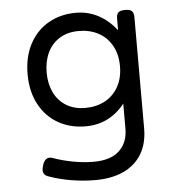

<svg xmlns="http://www.w3.org/2000/svg" viewBox="-49 -509 699 755"><g transform="rotate(-5 300.0 -131.0)"><path d="M437.5 -378.9V-424.3Q437.5 -441.4 444.8 -448.7Q452.1 -456.1 471.2 -456.1H472.2Q491.2 -456.1 498.5 -448.7Q505.9 -441.4 505.9 -424.3V14.6Q505.9 72.8 481.2 114.5Q456.5 156.2 409.7 178.2Q362.8 200.2 296.9 200.2Q250 200.2 202.1 192.1Q154.3 184.1 112.8 168.9Q93.8 162.1 93.8 143.1Q93.8 135.3 97.7 123.5Q106.4 96.7 125.5 96.7Q130.9 96.7 136.2 98.6Q174.3 112.3 216.3 120.1Q258.3 127.9 296.9 127.9Q364.3 127.9 398.4 95.9Q432.6 64 432.6 8.3V-89.8Q372.1 -13.7 277.8 -13.7Q217.3 -13.7 169.7 -40.8Q122.1 -67.9 95 -118.7Q67.9 -169.4 67.9 -237.8Q67.9 -306.2 95 -356.9Q122.1 -407.7 169.7 -434.8Q217.3 -461.9 277.8 -461.9Q325.7 -461.9 366.2 -440.4Q406.7 -418.9 437.5 -378.9ZM143.1 -237.8Q143.1 -193.4 159.7 -158.9Q176.3 -124.5 207.8 -105.2Q239.3 -85.9 282.7 -85.9Q326.2 -85.9 360.1 -104Q394 -122.1 413.3 -156.5Q432.6 -190.9 432.6 -237.8Q432.6 -284.7 413.3 -319.1Q394 -353.5 360.1 -371.6Q326.2 -389.6 282.7 -389.6Q239.3 -389.6 207.8 -370.4Q176.3 -351.1 159.7 -316.7Q143.1 -282.2 143.1 -237.8Z"/></g></svg>

Font: Courier Prime Sans
Style: Regular
Weight: 400
Designer: Alan Dague-Greene
Foundry: Quote-Unquote Apps
Version: Version 3.020